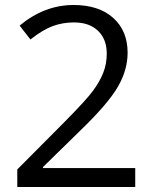

<svg xmlns="http://www.w3.org/2000/svg" viewBox="-20 -744 612 764"><path d="M518.1 0H48.8V-69.8L236.8 -258.8Q322.8 -345.7 350.1 -382.8Q377.4 -419.9 391.1 -455.1Q404.8 -490.2 404.8 -530.8Q404.8 -587.9 370.1 -621.3Q335.4 -654.8 273.9 -654.8Q229.5 -654.8 189.7 -640.1Q149.9 -625.5 101.1 -586.9L58.1 -642.1Q156.7 -724.1 272.9 -724.1Q373.5 -724.1 430.7 -672.6Q487.8 -621.1 487.8 -534.2Q487.8 -466.3 449.7 -399.9Q411.6 -333.5 307.1 -231.9L150.9 -79.1V-75.2H518.1Z"/></svg>

Font: f01722094
Style: Regular
Weight: 400
Foundry: Ascender Corporation
Version: Version 1.10